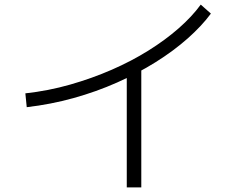

<svg xmlns="http://www.w3.org/2000/svg" viewBox="-20 -769 1040 833"><path d="M96 -304 90 -364Q190 -375 284.5 -402Q379 -429 465 -466.5Q551 -504 624.5 -550Q698 -596 755.5 -646.5Q813 -697 851 -749L895 -710Q855 -656 794 -602Q733 -548 655.5 -499.5Q578 -451 488 -411Q398 -371 299 -343.5Q200 -316 96 -304ZM530 -470H593V44H530Z"/></svg>

Font: Murecho Thin Light
Style: Regular
Weight: 300
Version: Version 1.010